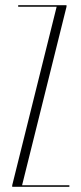

<svg xmlns="http://www.w3.org/2000/svg" viewBox="-20 -719 311 739"><path d="M198 -693H50V-699H236V-693L65 -6H247V0H27V-6Z"/></svg>

Font: Moniqa ExtLt Narrow Display
Style: Regular
Weight: 200
Width: 4
Designer: Rajesh Rajput
Foundry: Rajesh Rajput
Version: Version 1.000